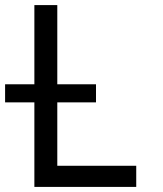

<svg xmlns="http://www.w3.org/2000/svg" viewBox="-20 -734 640 754"><path d="M0 -332V-403H357V-332ZM115 0V-714H205V-83H515V0Z"/></svg>

Font: Noto Sans Mono
Style: Regular
Weight: 400
Designer: Monotype Design Team
Foundry: Monotype Imaging Inc.
Version: Version 2.014